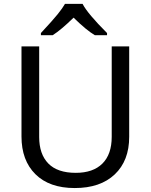

<svg xmlns="http://www.w3.org/2000/svg" viewBox="-20 -951 771 981"><path d="M640.1 -713.9V-252Q640.1 -129.9 566.4 -60.1Q492.7 9.8 361.8 9.8Q232.4 9.8 161.1 -60.8Q89.8 -131.3 89.8 -253.9V-713.9H180.2V-251Q180.2 -163.6 226.8 -115.7Q273.4 -67.9 367.2 -67.9Q455.6 -67.9 503.2 -115.2Q550.8 -162.6 550.8 -252V-713.9ZM189 -782.2Q250 -847.7 275.1 -878.9Q300.3 -910.2 312 -931.2H401.9Q427.2 -881.8 526.9 -782.2V-771H464.8Q420.9 -796.9 356 -860.8Q292 -798.3 249 -771H189Z"/></svg>

Font: NotoPenekeko
Style: Regular
Weight: 400
Designer: Monotype Design team
Foundry: Monotype Imaging Inc.
Version: Version 1.04